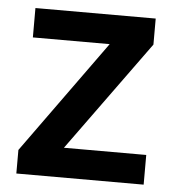

<svg xmlns="http://www.w3.org/2000/svg" viewBox="-44 -584 570 625"><g transform="rotate(5 240.5 -271.0)"><path d="M448 0H32V-77L298 -446H47V-542H440V-457L179 -97H448Z"/></g></svg>

Font: Noto Sans Gujarati SemiBold
Style: Regular
Weight: 600
Designer: Jelle Bosma - Monotype Design Team, Universal Thirst
Foundry: Monotype Imaging Inc.
Version: Version 2.106; ttfautohint (v1.8.4.7-5d5b)